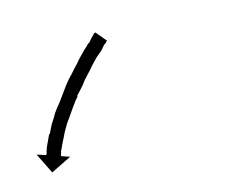

<svg xmlns="http://www.w3.org/2000/svg" viewBox="-37 -316 310 265"><g transform="rotate(-10 118.0 -184.0)"><path d="M123 -259Q122 -257 119 -255Q119 -255 119 -255Q119 -255 119 -255Q119 -255 119 -255Q119 -255 119 -255Q117 -252 114 -248Q114 -248 114 -248Q114 -248 114 -248Q114 -248 114 -248Q114 -248 114 -248Q110 -244 106 -240Q106 -240 106 -240Q106 -240 106 -240Q106 -240 106 -240Q106 -240 106 -240Q102 -235 98 -230Q98 -230 98 -230Q98 -230 98 -230Q98 -230 98 -230Q98 -230 98 -230Q94 -224 89 -218Q89 -218 89 -218Q89 -218 89 -218Q89 -218 89 -218Q89 -218 89 -218Q84 -212 80 -205Q80 -205 80 -205Q80 -205 80 -205Q80 -205 80 -205Q80 -205 80 -205Q75 -198 70 -192Q70 -192 70 -192Q70 -192 70 -192Q70 -192 70.5 -192Q71 -192 71 -192Q66 -185 62 -178Q62 -178 62 -178Q62 -178 62 -178Q62 -178 62 -178Q62 -178 62 -178Q58 -171 54 -164Q54 -164 54 -164Q54 -164 54 -164Q54 -164 54 -164Q54 -164 54 -164Q50 -158 47 -151Q47 -151 47 -151Q47 -151 47 -151Q47 -151 47 -151Q47 -151 47 -151Q44 -145 42 -139Q42 -139 42 -139Q42 -139 42 -139Q42 -139 42 -139Q42 -139 42 -139Q40 -134 38 -129Q38 -129 38 -129Q38 -129 38 -129Q38 -129 38 -129Q38 -129 38 -129Q37 -125 35 -121Q35 -121 35 -121Q35 -121 35 -121Q35 -121 35 -121Q35 -121 35 -121Q35 -118 34 -116Q34 -116 34 -116Q34 -116 34 -116Q34 -116 34 -116Q34 -116 34 -116Q34 -115 34 -114L46 -111L18 -94L1 -122L14 -119Q14 -120 15 -121Q15 -121 15 -121Q15 -121 15 -121Q15 -121 15 -121Q15 -121 15 -121Q15 -123 16 -127Q16 -127 16 -127Q16 -127 16 -127Q16 -127 16 -127Q16 -127 16 -127Q17 -131 19 -136Q19 -136 19 -136Q19 -136 19 -136Q19 -136 19 -136Q19 -136 19 -136Q21 -141 23 -147Q23 -147 23 -147Q23 -147 23 -147Q23 -147 23.5 -147Q24 -147 24 -147Q26 -153 29 -160Q29 -160 29 -160Q29 -160 29 -160Q29 -160 29 -160Q29 -160 29 -160Q33 -167 36 -174Q36 -174 36 -174Q36 -174 36 -174Q36 -174 36 -174Q36 -174 36 -174Q40 -181 45 -188Q45 -188 45 -188Q45 -188 45 -188Q45 -188 45 -188Q45 -188 45 -188Q49 -195 54 -203Q54 -203 54 -203Q54 -203 54 -203Q54 -203 54 -203Q54 -203 54 -203Q58 -210 63 -217Q63 -217 63 -217Q63 -217 63 -217Q63 -217 63 -217Q63 -217 63 -217Q68 -223 73 -230Q73 -230 73 -230Q73 -230 73 -230Q73 -230 73 -230Q73 -230 73 -230Q78 -236 82 -242Q82 -242 82 -242Q82 -242 82 -242Q82 -242 82 -242Q82 -242 82 -242Q87 -248 91 -253Q91 -253 91 -253Q91 -253 91 -253Q91 -253 91 -253Q91 -253 91 -253Q95 -257 98 -261Q98 -261 98.5 -261Q99 -261 99 -261Q99 -261 99 -261Q99 -261 99 -261Q102 -265 104 -268Q104 -268 104 -268Q104 -268 104 -268Q104 -268 104 -268Q104 -268 104 -268Q107 -271 108 -273Q109 -273 110 -274L124 -260Q124 -260 123 -259Z"/></g></svg>

Font: FRB American Cursive Just Arrows Thin
Style: Italic
Weight: 100
Italic angle: -25°
Version: Version 2.0;Modular Font Editor K font №1